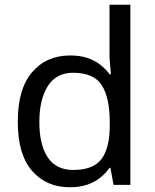

<svg xmlns="http://www.w3.org/2000/svg" viewBox="-20 -780 655 810"><path d="M275 10Q175 10 115 -59.5Q55 -129 55 -267Q55 -405 115.5 -475.5Q176 -546 276 -546Q318 -546 349 -535.5Q380 -525 403 -507Q426 -489 442 -467H448Q447 -480 444.5 -505.5Q442 -531 442 -546V-760H530V0H459L446 -72H442Q426 -49 403 -30.5Q380 -12 348.5 -1Q317 10 275 10ZM289 -63Q374 -63 408.5 -109.5Q443 -156 443 -250V-266Q443 -366 410 -419.5Q377 -473 288 -473Q217 -473 181.5 -416.5Q146 -360 146 -265Q146 -169 181.5 -116Q217 -63 289 -63Z"/></svg>

Font: hexuhindi05
Style: Book
Weight: 400
Designer: Jelle Bosma - Monotype Design Team
Foundry: Monotype Imaging Inc.
Version: Version 2.003